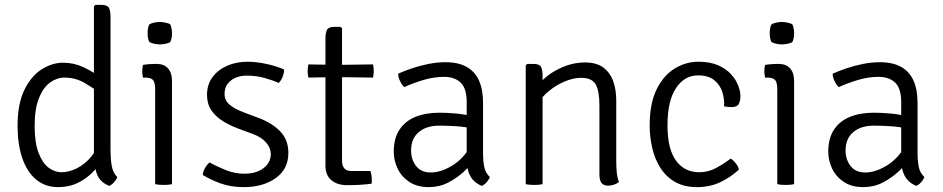

<svg xmlns="http://www.w3.org/2000/svg" viewBox="-20 -755 3866 787"><path d="M433 -138Q433 -106 437.8 -76.5Q442.5 -47 461 -29Q457.5 -19.5 448.5 -9Q439.5 1.5 428 7Q390 -8 377.5 -41Q365 -74 365 -113V-729L371 -735H396Q420 -735 426.5 -722.8Q433 -710.5 433 -687ZM52 -239Q52 -330.5 80.5 -387.8Q109 -445 152 -471.5Q195 -498 238 -498Q283 -498 323 -479.2Q363 -460.5 399 -432L396 -369Q367.5 -391 328.8 -414Q290 -437 244 -437Q213.5 -437 185.5 -417Q157.5 -397 139.8 -353.2Q122 -309.5 122 -239Q122 -171 137.8 -129.2Q153.5 -87.5 178.5 -68.2Q203.5 -49 232 -49Q263 -49 294.8 -65Q326.5 -81 352 -110.5Q377.5 -140 390 -180L402 -111Q389.5 -81.5 363.8 -53.2Q338 -25 301.2 -6.5Q264.5 12 219 12Q164.5 12 127.2 -19.8Q90 -51.5 71 -108Q52 -164.5 52 -239Z M685 0Q671.5 3 651 3Q629.5 3 616 0V-389Q616 -417 607.2 -427Q598.5 -437 575 -437H566Q563 -450.5 563 -463Q563 -470 563.8 -475.8Q564.5 -481.5 566 -489Q582.5 -491.5 594.5 -492.2Q606.5 -493 614 -493H622Q652 -493 668.5 -474.8Q685 -456.5 685 -424ZM585 -619Q585 -641 592 -655Q599 -659.5 611.5 -662.2Q624 -665 635 -665Q645 -665 658.5 -662.2Q672 -659.5 678 -655Q681 -649 683 -638.5Q685 -628 685 -619Q685 -597 678 -583Q673 -578.5 659 -575.8Q645 -573 635 -573Q624 -573 611.5 -575.8Q599 -578.5 592 -583Q585 -597 585 -619Z M811 -38Q812 -51 820.2 -66Q828.5 -81 839 -89Q870 -72 906.5 -57.5Q943 -43 981 -43Q1030 -43 1059.8 -65.5Q1089.5 -88 1090 -123Q1090 -148.5 1070.8 -170.8Q1051.5 -193 1016 -206L956.5 -228Q922.5 -240.5 893.2 -258.8Q864 -277 846.2 -303.2Q828.5 -329.5 828.5 -366Q828.5 -408.5 851.2 -439Q874 -469.5 911.8 -485.8Q949.5 -502 994.5 -502Q1031.5 -502 1073 -492.8Q1114.5 -483.5 1144.5 -470Q1144.5 -456 1138.8 -440.8Q1133 -425.5 1122.5 -415Q1099.5 -425.5 1065.2 -435.2Q1031 -445 992.5 -445Q952 -445 926.2 -424.8Q900.5 -404.5 900.5 -370Q900.5 -344 920 -326.8Q939.5 -309.5 977.5 -295L1039 -272Q1094.5 -251.5 1128.2 -216.8Q1162 -182 1162 -128Q1162 -62 1110.2 -25Q1058.5 12 979 12Q926.5 12 884.2 -3.2Q842 -18.5 811 -38Z M1314 -597Q1314 -620.5 1320.5 -632.8Q1327 -645 1351 -645H1376L1382 -639V-95Q1382 -77 1390.8 -65.5Q1399.5 -54 1421 -54H1498Q1504 -39 1504 -16Q1504 -12.5 1504 -8.8Q1504 -5 1503 -2Q1480 1 1456.2 2.5Q1432.5 4 1403 4Q1362.5 4 1338.2 -16.5Q1314 -37 1314 -76ZM1509 -491Q1512 -476 1512 -464Q1512 -450.5 1509 -437L1360 -439L1244 -437Q1241 -450.5 1241 -464Q1241 -476 1244 -491L1359 -489Z M1594 -133Q1594 -188 1617.5 -223.5Q1641 -259 1683 -276Q1725 -293 1781 -293Q1812.5 -293 1848.8 -289.8Q1885 -286.5 1917 -278V-228Q1887 -235 1851.2 -237.5Q1815.5 -240 1781 -240Q1728 -240 1696.5 -213.5Q1665 -187 1665 -138Q1665 -100.5 1685.8 -74.2Q1706.5 -48 1746 -48Q1786.5 -48 1833.2 -76Q1880 -104 1912 -161L1924 -95Q1907 -75 1879.8 -50Q1852.5 -25 1816.8 -6.5Q1781 12 1738 12Q1689.5 12 1657.5 -9.5Q1625.5 -31 1609.8 -64.2Q1594 -97.5 1594 -133ZM1988 -29Q1984.5 -19.5 1975.5 -9Q1966.5 1.5 1955 7Q1931.5 -2.5 1918 -18.5Q1904.5 -34.5 1898.8 -55.8Q1893 -77 1893 -103V-336Q1893 -393 1868 -416.5Q1843 -440 1801 -440Q1760 -440 1718.5 -428Q1677 -416 1637 -398Q1627.5 -406.5 1619.8 -422.8Q1612 -439 1612 -453Q1636.5 -464 1668.2 -474.8Q1700 -485.5 1735.5 -492.8Q1771 -500 1806 -500Q1858.5 -500 1892.8 -480.8Q1927 -461.5 1943.5 -424.5Q1960 -387.5 1960 -334V-128Q1960 -96 1964.8 -71.5Q1969.5 -47 1988 -29Z M2167 -493Q2191 -493 2197.5 -480.8Q2204 -468.5 2204 -445V0Q2190.5 3 2170 3Q2148.5 3 2135 0V-487L2141 -493ZM2506 -93Q2506 -69 2508.2 -47.2Q2510.5 -25.5 2517 -9Q2509.5 -2.5 2497.2 1.8Q2485 6 2473 6Q2453.5 6 2445.2 -5.5Q2437 -17 2437 -40V-321Q2437 -382 2421.8 -409Q2406.5 -436 2362 -436Q2330.5 -436 2295.8 -421.5Q2261 -407 2231.2 -383Q2201.5 -359 2185 -330V-405Q2217.5 -446.5 2270.5 -472.8Q2323.5 -499 2378 -499Q2425.5 -499 2453.5 -477.8Q2481.5 -456.5 2493.8 -421.2Q2506 -386 2506 -344Z M2948 -319Q2950 -347.5 2941 -377Q2932 -406.5 2908 -426.2Q2884 -446 2841 -446Q2785.5 -446 2750.8 -393.8Q2716 -341.5 2716 -241Q2716 -144.5 2750.8 -96.8Q2785.5 -49 2846 -49Q2883.5 -49 2915.5 -66.5Q2947.5 -84 2975 -105Q2985.5 -98.5 2995.8 -85.8Q3006 -73 3009 -60Q2974.5 -28 2932 -8Q2889.5 12 2837 12Q2783.5 12 2746.2 -9.8Q2709 -31.5 2686.2 -68Q2663.5 -104.5 2653.2 -149.5Q2643 -194.5 2643 -241Q2643 -331 2671.5 -388.8Q2700 -446.5 2745.8 -474.2Q2791.5 -502 2843 -502Q2891 -502 2924 -487.2Q2957 -472.5 2977 -450.2Q2997 -428 3006 -404Q3015 -380 3015 -361Q3015 -343 3008.5 -329.5Q3002 -316 2978 -316Q2970.5 -316 2963.5 -316.8Q2956.5 -317.5 2948 -319Z M3235 0Q3221.5 3 3201 3Q3179.5 3 3166 0V-389Q3166 -417 3157.2 -427Q3148.5 -437 3125 -437H3116Q3113 -450.5 3113 -463Q3113 -470 3113.8 -475.8Q3114.5 -481.5 3116 -489Q3132.5 -491.5 3144.5 -492.2Q3156.5 -493 3164 -493H3172Q3202 -493 3218.5 -474.8Q3235 -456.5 3235 -424ZM3135 -619Q3135 -641 3142 -655Q3149 -659.5 3161.5 -662.2Q3174 -665 3185 -665Q3195 -665 3208.5 -662.2Q3222 -659.5 3228 -655Q3231 -649 3233 -638.5Q3235 -628 3235 -619Q3235 -597 3228 -583Q3223 -578.5 3209 -575.8Q3195 -573 3185 -573Q3174 -573 3161.5 -575.8Q3149 -578.5 3142 -583Q3135 -597 3135 -619Z M3375 -133Q3375 -188 3398.5 -223.5Q3422 -259 3464 -276Q3506 -293 3562 -293Q3593.5 -293 3629.8 -289.8Q3666 -286.5 3698 -278V-228Q3668 -235 3632.2 -237.5Q3596.5 -240 3562 -240Q3509 -240 3477.5 -213.5Q3446 -187 3446 -138Q3446 -100.5 3466.8 -74.2Q3487.5 -48 3527 -48Q3567.5 -48 3614.2 -76Q3661 -104 3693 -161L3705 -95Q3688 -75 3660.8 -50Q3633.5 -25 3597.8 -6.5Q3562 12 3519 12Q3470.5 12 3438.5 -9.5Q3406.5 -31 3390.8 -64.2Q3375 -97.5 3375 -133ZM3769 -29Q3765.5 -19.5 3756.5 -9Q3747.5 1.5 3736 7Q3712.5 -2.5 3699 -18.5Q3685.5 -34.5 3679.8 -55.8Q3674 -77 3674 -103V-336Q3674 -393 3649 -416.5Q3624 -440 3582 -440Q3541 -440 3499.5 -428Q3458 -416 3418 -398Q3408.5 -406.5 3400.8 -422.8Q3393 -439 3393 -453Q3417.5 -464 3449.2 -474.8Q3481 -485.5 3516.5 -492.8Q3552 -500 3587 -500Q3639.5 -500 3673.8 -480.8Q3708 -461.5 3724.5 -424.5Q3741 -387.5 3741 -334V-128Q3741 -96 3745.8 -71.5Q3750.5 -47 3769 -29Z"/></svg>

Font: Signika Negative Light
Style: Regular
Weight: 300
Designer: Anna Giedry
Foundry: Anna Giedry
Version: Version 2.001